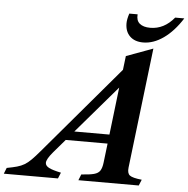

<svg xmlns="http://www.w3.org/2000/svg" viewBox="-188 -1029 1068 1090"><g transform="rotate(5 346.0 -484.0)"><path d="M196.5 -34 182.5 0H-126L-112.5 -34Q-77.5 -40.5 -54.2 -47Q-31 -53.5 -12.5 -64.5Q6 -75.5 25.2 -94.8Q44.5 -114 71.5 -146L496.5 -646.5L506 -725.5L658 -781.5L576.5 -96.5Q572.5 -64 588.2 -51.8Q604 -39.5 657 -34L643 0H299L312.5 -34Q360 -37 384.5 -43.5Q409 -50 419.2 -66Q429.5 -82 433 -113L446 -221.5H207.5L141.5 -144.5Q106.5 -103 106.5 -82.5Q106.5 -66 127.2 -55Q148 -44 196.5 -34ZM252 -273.5H452L484 -544ZM596.5 -811Q548.5 -811 521 -837.8Q493.5 -864.5 493.5 -911.5Q493.5 -934 504.5 -967.5H552Q548.5 -932.5 569.2 -915Q590 -897.5 629.5 -897.5Q708.5 -897.5 766 -967.5H818Q770 -892 712.5 -851.5Q655 -811 596.5 -811Z"/></g></svg>

Font: Libre Caslon Text Bold
Style: Italic
Weight: 700
Italic angle: -22.583°
Designer: Pablo Impallari, Rodrigo Fuenzalida, Katja Schimmel
Foundry: Pablo Impallari, Rodrigo Fuenzalida
Version: Version 2.000